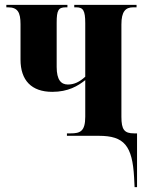

<svg xmlns="http://www.w3.org/2000/svg" viewBox="-20 -556 593 786"><path d="M531 210H541V-10H529C489 -10 477 -25 477 -78V-456C477 -509 494 -526 525 -526H539V-536H284V-526H292C320 -526 329 -514 329 -461V-242C305 -220 283 -210 258 -210C230 -210 212 -229 212 -282V-463C212 -514 219 -526 249 -526H256V-536H6V-526H13C52 -526 64 -506 64 -457V-312C64 -227 109 -180 194 -180C259 -180 299 -204 329 -228V-78C329 -18 308 -10 269 -10H254V0H385C488 0 522 40 529 171Z"/></svg>

Font: Noto Serif Display Condensed Extra
Style: Regular
Weight: 800
Width: 3
Designer: Monotype Design Team
Foundry: Monotype Imaging Inc.
Version: Version 1.900